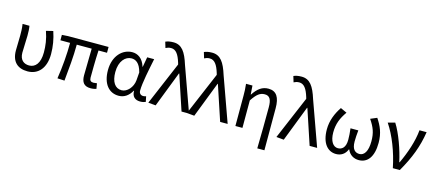

<svg xmlns="http://www.w3.org/2000/svg" viewBox="-65 -1503 5437 2396"><g transform="rotate(15 2654.0 -305.0)"><path d="M278 13C414 13 508 -87 508 -271C508 -368 492 -462 460 -557L371 -535C406 -436 416 -351 416 -268C416 -127 358 -63 279 -63C214 -63 157 -99 157 -196C157 -263 164 -355 164 -416C164 -464 163 -505 156 -543H67C76 -486 76 -438 76 -394C76 -330 72 -266 72 -202C72 -58 149 13 278 13Z M1092 13C1124 13 1148 8 1167 1L1155 -68C1134 -65 1121 -63 1111 -63C1077 -63 1060 -78 1060 -116C1060 -169 1061 -344 1068 -468H1178V-543H654L576 -538V-468H701C701 -321 687 -153 663 0L755 5C770 -146 787 -315 787 -468H980C979 -348 974 -179 974 -122C974 -34 1008 13 1092 13Z M1455 13C1525 13 1582 -24 1623 -97H1627C1626 -21 1669 13 1734 13C1766 13 1788 6 1804 -1L1790 -70C1779 -66 1765 -63 1753 -63C1723 -63 1699 -82 1699 -119C1699 -218 1738 -400 1767 -543H1677L1654 -414H1651C1620 -518 1551 -557 1483 -557C1358 -557 1245 -448 1245 -262C1245 -84 1331 13 1455 13ZM1473 -63C1389 -63 1340 -136 1340 -263C1340 -406 1415 -480 1493 -480C1544 -480 1600 -453 1630 -335L1622 -232C1614 -140 1545 -63 1473 -63Z M1934 9 2112 -451H2116L2266 0H2363L2157 -574C2108 -730 2055 -809 1947 -809C1899 -809 1870 -801 1844 -790L1867 -714C1887 -724 1907 -732 1937 -732C1999 -732 2036 -679 2067 -578L2073 -556L1837 0Z M2433 9 2611 -451H2615L2765 0H2862L2656 -574C2607 -730 2554 -809 2446 -809C2398 -809 2369 -801 2343 -790L2366 -714C2386 -724 2406 -732 2436 -732C2498 -732 2535 -679 2566 -578L2572 -556L2336 0Z M3298 199H3390V-344C3390 -483 3346 -557 3242 -557C3162 -557 3104 -515 3048 -429H3045L3037 -543H2954C2961 -486 2962 -438 2962 -394V0H3053V-355C3114 -447 3155 -477 3215 -477C3279 -477 3304 -434 3304 -332C3304 -175 3302 22 3298 199Z M3589 9 3767 -451H3771L3921 0H4018L3812 -574C3763 -730 3710 -809 3602 -809C3554 -809 3525 -801 3499 -790L3522 -714C3542 -724 3562 -732 3592 -732C3654 -732 3691 -679 3722 -578L3728 -556L3492 0Z M4264 13C4325 13 4379 -17 4406 -85H4410C4438 -17 4496 13 4558 13C4670 13 4743 -77 4743 -259C4743 -385 4704 -470 4646 -557L4563 -522C4625 -430 4651 -365 4651 -254C4651 -124 4607 -63 4546 -63C4494 -63 4449 -94 4449 -198C4449 -243 4452 -286 4458 -344H4357C4364 -286 4367 -243 4367 -198C4367 -97 4320 -63 4268 -63C4207 -63 4162 -126 4162 -239C4162 -353 4197 -431 4258 -519L4176 -557C4119 -472 4075 -371 4075 -256C4075 -76 4156 13 4264 13Z M4996 0H5086C5196 -191 5258 -354 5287 -543H5195C5182 -397 5125 -233 5059 -93H5054C5023 -240 4953 -440 4878 -557L4787 -533C4880 -395 4956 -199 4996 0Z"/></g></svg>

Font: Source Han Sans CN Regular
Style: Regular
Weight: 400
Designer: Ryoko NISHIZUKA (kana & ideographs); Paul D. Hunt (Latin, Greek & Cyrillic); Wenlong ZHANG (bopomofo); Sandoll Communica
Foundry: Adobe Systems Incorporated
Version: Version 1.004;PS 1.004;hotconv 1.0.82;makeotf.lib2.5.63406